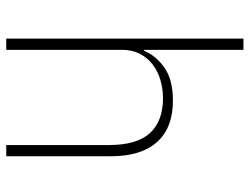

<svg xmlns="http://www.w3.org/2000/svg" viewBox="-110 -670 780 599"><g transform="rotate(90 279.5 -370.0)"><path d="M100 -740H135V-430H138Q153 -467 190.5 -493.5Q228 -520 294 -520Q378 -520 422.5 -470.5Q467 -421 467 -326V0H432V-320Q432 -408 394.5 -448.5Q357 -489 286 -489Q257 -489 229.5 -481Q202 -473 181 -457Q160 -441 147.5 -417Q135 -393 135 -361V0H100Z"/></g></svg>

Font: IBM Plex Sans Arabic ExtLt
Style: Regular
Weight: 200
Designer: Mike Abbink, Paul van der Laan, Pieter van Rosmalen, Wael Morcos, Khajak Apelian
Foundry: Bold Monday
Version: Version 1.2